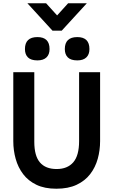

<svg xmlns="http://www.w3.org/2000/svg" viewBox="-20 -1140 691 1170"><path d="M300 -953 147 -1120H261L328 -1046L395 -1120H509L356 -953ZM132 -841Q132 -914 208 -914Q282 -914 282 -841Q282 -808 263 -790Q244 -772 208 -772Q169 -772 150.5 -790Q132 -808 132 -841ZM375 -841Q375 -914 451 -914Q525 -914 525 -841Q525 -808 506 -790Q487 -772 451 -772Q412 -772 393.5 -790Q375 -808 375 -841ZM61 -280V-700H189V-276Q189 -190 223.5 -150Q258 -110 325 -110Q391 -110 426.5 -151Q462 -192 462 -280V-700H590V-280Q590 -224 575.5 -172Q561 -120 529.5 -79Q498 -38 447 -14Q396 10 323 10Q252 10 202 -14Q152 -38 121 -79Q90 -120 75.5 -172Q61 -224 61 -280Z"/></svg>

Font: Haskoy Bold
Style: Regular
Weight: 700
Designer: Ertekin Erdin
Foundry: Ertekin Erdin
Version: Version 1.500; ttfautohint (v1.8.3)